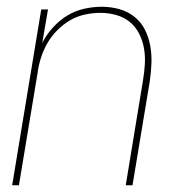

<svg xmlns="http://www.w3.org/2000/svg" viewBox="-20 -548 540 568"><path d="M16 0 102 -520H122L105 -421Q117 -445 136.5 -466.5Q156 -488 179 -502Q202 -516 228.5 -522Q255 -528 281 -528Q308 -528 333 -521Q358 -514 377.5 -498.5Q397 -483 408.5 -460.5Q420 -438 424.5 -412.5Q429 -387 428 -360.5Q427 -334 423 -307L372 0H352L403 -310Q407 -334 408.5 -358Q410 -382 406 -405Q402 -428 391.5 -448.5Q381 -469 364 -483Q347 -497 324 -503.5Q301 -510 277 -510Q255 -510 231.5 -505Q208 -500 187.5 -488Q167 -476 149.5 -458.5Q132 -441 120 -420Q108 -399 101 -376.5Q94 -354 91 -331L36 0Z"/></svg>

Font: Iosevka Thin
Style: Italic
Weight: 100
Italic angle: -9°
Monospace: yes
Designer: Belleve Invis
Foundry: Belleve Invis
Version: Version 32.5.0; ttfautohint (v1.8.4)